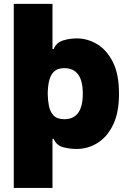

<svg xmlns="http://www.w3.org/2000/svg" viewBox="-20 -747 655 972"><path d="M49.7 -727.3H245.7V-498.6H251.4Q265.6 -531.6 299 -542.1Q332.4 -552.6 369.3 -552.6Q422.2 -552.6 471.1 -523.8Q519.9 -495 551.3 -433.2Q582.7 -371.4 582.4 -272.7Q582.7 -177.6 552.7 -115.6Q522.7 -53.6 473.9 -23.3Q425.1 7.1 367.9 7.1Q334.2 7.1 300.4 -1.4Q266.7 -9.9 251.4 -44H245.7V204.5H49.7ZM399.1 -272.7Q399.5 -402 305.4 -402Q271 -402 252.8 -383.9Q234.7 -365.8 228.3 -336.3Q221.9 -306.8 221.6 -272.7Q221.9 -240.1 227.8 -210.4Q233.7 -180.8 251.6 -162.1Q269.5 -143.5 305.4 -143.5Q399.5 -143.5 399.1 -272.7Z"/></svg>

Font: Inter UI Black
Style: Regular
Weight: 900
Designer: Rasmus Andersson
Foundry: rsms
Version: 3.2;8d6f07862